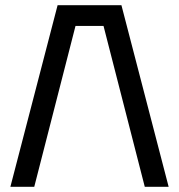

<svg xmlns="http://www.w3.org/2000/svg" viewBox="-20 -720 690 740"><path d="M448 -700 630 0H538L379 -620H271L112 0H20L202 -700Z"/></svg>

Font: Tektur
Style: Regular
Weight: 400
Designer: Adam Jagosz
Foundry: Adam Jagosz
Version: Version 1.005;gftools[0.9.30]